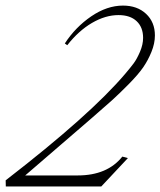

<svg xmlns="http://www.w3.org/2000/svg" viewBox="-78 -671 577 691"><path d="M-57.1 0 -57.6 -22Q247.6 -257.8 373 -405.8Q391.6 -427.7 403.1 -443.1Q414.6 -458.5 425.8 -484.6Q437 -510.7 437 -534.7Q437 -572.8 413.8 -594.7Q390.6 -616.7 348.6 -616.7Q301.3 -616.7 252.9 -588.4Q204.6 -560.1 164.1 -508.3L155.3 -514.6Q193.4 -573.2 250.2 -612.1Q307.1 -650.9 364.7 -650.9Q416 -650.9 447.8 -621.1Q479.5 -591.3 479.5 -543.5Q479.5 -514.6 467 -484.1Q454.6 -453.6 437 -428.2Q419.4 -402.8 385.3 -368.2Q351.1 -333.5 324 -309.1Q296.9 -284.7 249.5 -243.7L12.7 -39.6H201.7Q308.1 -39.6 362.3 -107.4L382.3 -102.1L286.6 0Z"/></svg>

Font: Elstob ExtraLight
Style: Italic
Weight: 200
Italic angle: -20°
Designer: Peter S. Baker
Version: Version 1.015